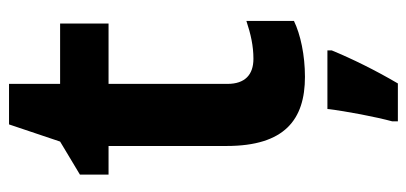

<svg xmlns="http://www.w3.org/2000/svg" viewBox="-264 -438 923 436"><g transform="rotate(-90 198.0 -220.5)"><path d="M282 -107C246 -107 225 -126 225 -166V-436H362V-546H225V-662H133L94 -546L19 -501V-436H84V-168C84 -36 144 10 241 10C290 10 337 0 368 -15V-123C338 -113 311 -107 282 -107ZM301 71V61H168C163 104 150 171 140 208V221H226C256 170 282 117 301 71Z"/></g></svg>

Font: Noto Sans Kannada SemiCondensed
Style: Bold
Weight: 700
Width: 4
Designer: Jelle Bosma - Monotype Design Team
Foundry: Monotype Imaging Inc.
Version: Version 2.005